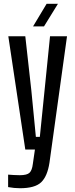

<svg xmlns="http://www.w3.org/2000/svg" viewBox="-20 -792 399 1017"><path d="M114 0 24 -600H114L146 -313L170 -67H191L216 -313L245 -600H335L242 70Q231 142 198 173.5Q165 205 86 205Q55 205 23 199V133Q35 134 52.5 135Q70 136 85 136Q123 136 136.5 123Q150 110 154 76L165 0ZM155 -652 227 -772H287L213 -652Z"/></svg>

Font: Big Shoulders Display SemiBold
Style: Regular
Weight: 600
Designer: Patric King
Foundry: XO Type Co
Version: Version 1.000; ttfautohint (v1.8.2)